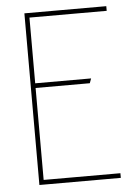

<svg xmlns="http://www.w3.org/2000/svg" viewBox="-51 -740 554 780"><g transform="rotate(-5 225.5 -350.0)"><path d="M410 0V-19H97V-394H318L325 -413H97V-681H412V-700H78V0Z"/></g></svg>

Font: Advent Pro
Style: Thin
Weight: 100
Designer: Andreas Kalpakidis
Foundry: Andreas Kalpakidis
Version: Version 2.002 2007